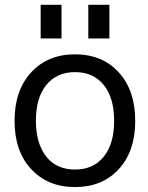

<svg xmlns="http://www.w3.org/2000/svg" viewBox="-20 -759 610 791"><path d="M171.9 -112.3Q213.9 -60.5 289.1 -60.5Q364.3 -60.5 407.2 -113.3Q450.2 -166 450.2 -261.2Q450.2 -356.4 407.2 -409.2Q364.3 -461.9 289.1 -461.9Q213.9 -461.9 170.9 -409.2Q127.9 -356.4 127.9 -261.7Q127.9 -167 171.9 -112.3ZM108.4 -62.5Q40 -135.7 40 -261.2Q40 -386.7 108.4 -460.9Q176.8 -535.2 289.1 -535.2Q401.4 -535.2 469.2 -460.9Q537.1 -386.7 537.1 -261.2Q537.1 -135.7 469.2 -62Q401.4 11.7 289.1 11.7Q176.8 11.7 108.4 -62.5ZM147.5 -600.6V-739.3H233.4V-600.6ZM343.8 -600.6V-739.3H430.7V-600.6Z"/></svg>

Font: Nasu
Style: Regular
Weight: 400
Designer: Ryoko NISHIZUKA (kana &amp; ideographs); Paul D. Hunt (Latin, Greek &amp; Cyrillic); Wenlong ZHANG (bopomofo); Sandoll C
Version: Version 2014.1215